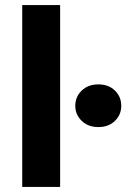

<svg xmlns="http://www.w3.org/2000/svg" viewBox="-20 -740 530 760"><path d="M68 0V-720H218V0ZM369 -237Q329 -237 303.5 -261.5Q278 -286 278 -321Q278 -357 303.5 -381.5Q329 -406 369 -406Q410 -406 435 -381.5Q460 -357 460 -321Q460 -286 435 -261.5Q410 -237 369 -237Z"/></svg>

Font: DM Sans 10pt Black
Style: Regular
Weight: 900
Version: Version 4.004;gftools[0.9.30]